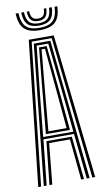

<svg xmlns="http://www.w3.org/2000/svg" viewBox="-103 -1000 562 1047"><g transform="rotate(-10 178.0 -476.5)"><path d="M20.5 0 109 -800H247.2L335.8 0H320L233.5 -787.2H122.8L36.2 0ZM82.5 0 107.8 -238.8H248.5L273.8 0H258L235.8 -226H120.5L98.2 0ZM51.2 0 132.2 -774.2H224L305 0H289L262.8 -251.5H93.5L67 0ZM94.2 -264.2H261.5L239.8 -481.5L210.2 -761.2H145.8L116 -481.5ZM111.5 -277 131 -481.5 156.8 -749.2H199.2L225.8 -481.5L244.8 -277ZM127.8 -289.8H228.5L211.2 -481.5L187.5 -736.2H168.8L145 -481.5ZM178.8 -841Q119.2 -841 92.5 -867.1Q65.8 -893.2 63.2 -953H78.8Q80.8 -899.8 104 -876.8Q127.2 -853.8 178.8 -853.8Q230 -853.8 253.4 -876.8Q276.8 -899.8 278.8 -953H294.2Q291.5 -893.2 264.8 -867.1Q238 -841 178.8 -841ZM178.8 -866.5Q135 -866.5 115.4 -886.6Q95.8 -906.8 94 -953H109.2Q110.8 -913.5 126.9 -896.4Q143 -879.2 178.8 -879.2Q214.5 -879.2 230.6 -896.4Q246.8 -913.5 248 -953H263.5Q261.8 -906.8 242 -886.6Q222.2 -866.5 178.8 -866.5ZM178.8 -892Q151 -892 138.4 -906.1Q125.8 -920.2 124.8 -953H138.2Q138.8 -927.2 148.6 -916Q158.5 -904.8 178.8 -904.8Q199.2 -904.8 209.1 -916Q219 -927.2 219 -953H232.8Q231.5 -920.2 219 -906.1Q206.5 -892 178.8 -892Z"/></g></svg>

Font: Big Shoulders Inline Display Thin Medium
Style: Regular
Weight: 500
Version: Version 2.002